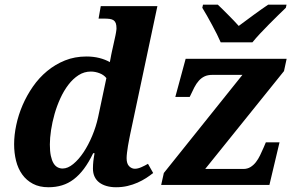

<svg xmlns="http://www.w3.org/2000/svg" viewBox="-20 -786 1263 816"><path d="M191.9 -171.9Q191.9 -143.6 196 -124Q200.2 -104.5 207.3 -92.5Q214.4 -80.6 224.4 -75.2Q234.4 -69.8 246.1 -69.8Q268.1 -69.8 291.3 -88.9Q314.5 -107.9 335 -138.7Q355.5 -169.4 371.8 -208.5Q388.2 -247.6 397 -288.1L432.1 -454.1Q421.4 -467.8 402.8 -474.9Q384.3 -481.9 366.2 -481.9Q337.9 -481.9 314 -466.6Q290 -451.2 270.8 -426Q251.5 -400.9 236.6 -368.4Q221.7 -335.9 211.9 -301.5Q202.1 -267.1 197 -233.2Q191.9 -199.2 191.9 -171.9ZM533.2 -214.8Q531.7 -207.5 529.1 -194.1Q526.4 -180.7 523.9 -166Q521.5 -151.4 519.8 -137.2Q518.1 -123 518.1 -113.8Q518.1 -90.3 528.8 -79.6Q539.6 -68.8 553.2 -68.8Q565.9 -68.8 581.3 -75.7Q596.7 -82.5 608.9 -89.8L630.9 -50.8Q617.7 -40 601.1 -29.3Q584.5 -18.6 564.7 -9.8Q544.9 -1 522 4.4Q499 9.8 473.1 9.8Q451.2 9.8 433.1 4.6Q415 -0.5 402.1 -10.3Q389.2 -20 382.1 -34.9Q375 -49.8 375 -69.8Q375 -79.1 375.5 -86.4Q376 -93.8 376.7 -100.8Q377.4 -107.9 378.7 -116Q379.9 -124 381.8 -134.8H376Q357.4 -96.2 336.9 -68.8Q316.4 -41.5 293.2 -23.9Q270 -6.3 243.4 1.7Q216.8 9.8 186 9.8Q147.5 9.8 119.9 -4.9Q92.3 -19.5 74.5 -44.4Q56.6 -69.3 48.3 -102.5Q40 -135.7 40 -172.9Q40 -211.9 49.1 -254.6Q58.1 -297.4 75.9 -338.9Q93.8 -380.4 119.9 -418Q146 -455.6 180.2 -483.9Q214.4 -512.2 256.1 -529.1Q297.9 -545.9 347.2 -545.9Q376.5 -545.9 401.9 -539.6Q427.2 -533.2 446.8 -522Q448.2 -528.3 449.7 -536.9Q451.2 -545.4 452.9 -554Q454.6 -562.5 456.3 -570.1Q458 -577.6 459 -582L467.8 -622.1Q469.2 -628.4 470.7 -635.3Q472.2 -642.1 473.1 -648.2Q474.1 -654.3 474.6 -658.7Q475.1 -663.1 475.1 -665Q475.1 -678.7 472.2 -687Q469.2 -695.3 462.9 -699.7Q456.5 -704.1 446.3 -705.6Q436 -707 421.9 -707H398.9L408.2 -759.8H648.9ZM1014.2 -67.9Q1031.2 -67.9 1044.4 -75.9Q1057.6 -84 1067.6 -96.9Q1077.6 -109.9 1085.4 -126Q1093.3 -142.1 1100.1 -158.2L1109.9 -181.2H1168L1125 0H665L676.3 -50.8L1010.3 -467.8H882.8Q862.8 -467.8 849.1 -461.2Q835.4 -454.6 825 -442.9Q814.5 -431.2 805.9 -414.6Q797.4 -397.9 788.1 -377.9L786.1 -374H725.1L769 -536.1H1198.2L1187 -483.9L852.1 -67.9ZM1194.8 -752.9Q1180.2 -738.8 1161.4 -720.5Q1142.6 -702.1 1123.3 -682.6Q1104 -663.1 1085.4 -643.3Q1066.9 -623.5 1052.7 -606H918Q911.6 -621.1 901.9 -640.6Q892.1 -660.2 881.1 -680.4Q870.1 -700.7 859.4 -719.7Q848.6 -738.8 839.8 -752.9L842.8 -766.1H905.8Q914.6 -757.8 926 -746.6Q937.5 -735.4 949.7 -722.9Q961.9 -710.4 973.9 -698.2Q985.8 -686 994.6 -675.8Q1008.3 -686 1024.9 -698.2Q1041.5 -710.4 1058.3 -722.9Q1075.2 -735.4 1091.3 -746.6Q1107.4 -757.8 1119.6 -766.1H1197.8Z"/></svg>

Font: Droid Serif
Style: Bold Italic
Weight: 700
Italic angle: -12°
Designer: Monotype Design team
Foundry: Monotype Imaging Inc.
Version: Version 1.03